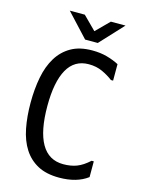

<svg xmlns="http://www.w3.org/2000/svg" viewBox="-129 -954 759 1025"><g transform="rotate(15 250.0 -442.0)"><path d="M458 -136V-49Q398 -4 301 -4Q230 -4 182.5 -29.5Q135 -55 105.5 -101Q76 -147 63.5 -211Q51 -275 51 -351Q51 -427 63.5 -492Q76 -557 105 -604.5Q134 -652 181 -679Q228 -706 298 -706Q343 -706 379 -696Q415 -686 446 -670V-579H434Q408 -599 374.5 -614.5Q341 -630 299 -630Q220 -630 181 -560.5Q142 -491 142 -358Q142 -220 182.5 -149.5Q223 -79 304 -79Q346 -79 378.5 -91.5Q411 -104 446 -136ZM245 -752 126 -880H209L281 -808L353 -880H434L315 -752Z"/></g></svg>

Font: D2Coding
Style: Regular
Weight: 400
Monospace: yes
Designer: Yong-Rak Park; Jeong-Hwan Yoon; Sang-Min Lee;
Foundry: NHN Corporation
Version: Version 1.3.2; Build 20180524